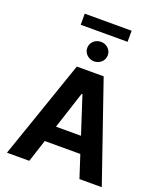

<svg xmlns="http://www.w3.org/2000/svg" viewBox="-190 -1212 1127 1332"><g transform="rotate(20 374.0 -545.5)"><path d="M23.8 0 274.9 -727.3H473L723.7 0H558.9L505 -165.8H242.5L188.6 0ZM201 -1008.9V-1090.9H546.9V-1008.9ZM281.6 -285.9H466.3L376.8 -561.1H371.1ZM298.3 -873.9Q298.3 -889.6 304.5 -902.9Q310.7 -916.2 321.2 -925.8Q331.7 -935.4 345.3 -940.7Q359 -946 374.3 -946Q389.6 -946 403.2 -940.7Q416.9 -935.4 427.4 -925.8Q437.9 -916.2 443.9 -902.9Q449.9 -889.6 449.9 -873.9Q449.9 -858.7 443.9 -845.3Q437.9 -832 427.4 -822.4Q416.9 -812.9 403.2 -807.4Q389.6 -801.8 374.3 -801.8Q359.4 -801.8 345.5 -807.4Q331.7 -812.9 321.2 -822.4Q310.7 -832 304.5 -845.3Q298.3 -858.7 298.3 -873.9Z"/></g></svg>

Font: Inter P
Style: Bold
Weight: 700
Designer: Rasmus Andersson
Foundry: rsms
Version: Version 3.018;git-588b23468